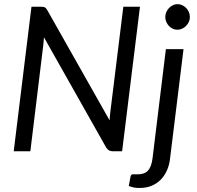

<svg xmlns="http://www.w3.org/2000/svg" viewBox="-20 -750 976 952"><path d="M184.5 -716.5Q197 -716.5 202.5 -713.5Q208 -710.5 214 -700.5L523.5 -153Q524 -164.5 525 -174.8Q526 -185 527 -194.5L591.5 -716.5H674L585.5 0H539Q527.5 0 520.5 -4.2Q513.5 -8.5 507 -17.5L198 -565L195 -530L130.5 0H48L136 -716.5ZM890 -506.5 823 37.5Q819.5 68 808 94.2Q796.5 120.5 777.8 140Q759 159.5 732.5 170.8Q706 182 672.5 182Q655 182 642.8 179.5Q630.5 177 618.5 172L627.5 124Q629 119.5 631.2 117.2Q633.5 115 637.2 114.5Q641 114 646.8 114.2Q652.5 114.5 661 114.5Q696.5 114.5 713.5 96.2Q730.5 78 736 37.5L802.5 -506.5ZM921.5 -665.5Q921.5 -652.5 916.2 -641.2Q911 -630 902.2 -621.2Q893.5 -612.5 882.5 -607.5Q871.5 -602.5 859.5 -602.5Q847.5 -602.5 836.8 -607.5Q826 -612.5 817.8 -621.2Q809.5 -630 804.5 -641.2Q799.5 -652.5 799.5 -665.5Q799.5 -678.5 804.5 -690Q809.5 -701.5 818 -710.2Q826.5 -719 837.2 -724.2Q848 -729.5 860 -729.5Q872 -729.5 883 -724.5Q894 -719.5 902.8 -710.8Q911.5 -702 916.5 -690.2Q921.5 -678.5 921.5 -665.5Z"/></svg>

Font: Lato
Style: Italic
Weight: 400
Italic angle: -7°
Designer: Lukasz Dziedzic
Foundry: tyPoland Lukasz Dziedzic
Version: Version 2.007; 2014-02-27